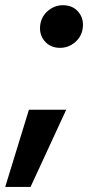

<svg xmlns="http://www.w3.org/2000/svg" viewBox="-37 -541 350 754"><path d="M-16.5 193 76.6 -110H223L83 193ZM198.6 -353.1Q160.5 -353.1 137.8 -380.1Q115.1 -407.2 121.5 -446.5Q127 -478.7 152.6 -499.6Q178.3 -520.5 210.4 -520.5Q249.1 -520.5 271.4 -493.5Q293.6 -466.4 287.6 -428Q282.6 -396.1 257.1 -374.6Q231.6 -353.1 198.6 -353.1Z"/></svg>

Font: Inter Variable
Style: Italic
Weight: 400
Italic angle: -9.39999°
Designer: Rasmus Andersson
Foundry: rsms
Version: Version 4.001;git-9221beed3